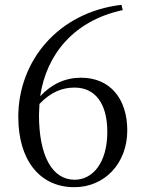

<svg xmlns="http://www.w3.org/2000/svg" viewBox="-20 -763 598 798"><path d="M289 15C415 15 509 -84 509 -221C509 -352 438 -440 317 -440C251 -440 195 -414 147 -363C173 -539 289 -678 490 -721L485 -743C221 -712 56 -509 56 -277C56 -99 144 15 289 15ZM144 -331C191 -380 238 -399 290 -399C374 -399 426 -335 426 -215C426 -87 366 -16 290 -16C197 -16 142 -115 142 -286Z"/></svg>

Font: Harano Aji Mincho TW
Style: Regular
Weight: 400
Foundry: Masamichi Hosoda
Version: HaranoAjiMinchoTW-Regular version 20230610;ttx 4.39.4